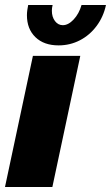

<svg xmlns="http://www.w3.org/2000/svg" viewBox="-36 -750 445 770"><path d="M96 -526H286L174 0H-16ZM216 -649Q238 -649 259.5 -672Q281 -695 291 -730H389Q379 -683 351.5 -646Q324 -609 284.5 -588.5Q245 -568 199 -568Q140 -568 106 -601Q72 -634 72 -689Q72 -699 73.5 -709.5Q75 -720 77 -730H175Q172 -718 172 -707Q172 -682 184.5 -665.5Q197 -649 216 -649Z"/></svg>

Font: Raleway Black
Style: Italic
Weight: 900
Italic angle: -12°
Designer: Matt McInerney, Pablo Impallari, Rodrigo Fuenzalida
Foundry: Matt McInerney, Pablo Impallari, Rodrigo Fuenzalida
Version: Version 4.101;RELEASE